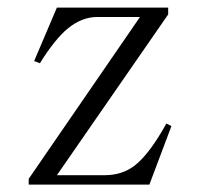

<svg xmlns="http://www.w3.org/2000/svg" viewBox="-20 -498 540 519"><path d="M133.8 -477.5 72.3 -333 87.9 -327.1Q127.9 -391.6 163.1 -420.9Q201.2 -452.1 243.2 -452.1H358.4L57.6 -14.6V1H383.8L443.4 -157.2L429.7 -164.1Q384.8 -83 345.7 -51.8Q311.5 -24.4 262.7 -24.4H133.8L434.6 -459V-477.5Z"/></svg>

Font: BatangChe
Style: Regular
Weight: 400
Monospace: yes
Version: Version 2.21